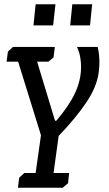

<svg xmlns="http://www.w3.org/2000/svg" viewBox="-20 -667 512 900"><path d="M238 -101H244Q303 -170 331.5 -230.5Q360 -291 360 -354Q360 -376 356 -399Q352 -422 341 -447H438Q452 -385 441.5 -320Q431 -255 384 -186Q363 -154 328 -111.5Q293 -69 255 -30L231 144H304L299 192L274 213H64L70 166L94 144H147L172 -33L65 -378H11L17 -425L41 -447H237L231 -398L207 -378H154ZM319 -647H412L402 -548H309ZM147 -647H240L229 -548H137Z"/></svg>

Font: Zilla Slab Medium
Style: Regular
Weight: 500
Designer: Typotheque.com
Foundry: Typotheque type foundry
Version: Version 1.1; 2017